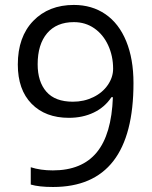

<svg xmlns="http://www.w3.org/2000/svg" viewBox="-20 -744 612 774"><path d="M518.1 -409.2Q518.1 9.8 193.8 9.8Q137.2 9.8 104 0V-69.8Q143.1 -57.1 192.9 -57.1Q310.1 -57.1 369.9 -129.6Q429.7 -202.1 435.1 -352.1H429.2Q402.3 -311.5 357.9 -290.3Q313.5 -269 257.8 -269Q163.1 -269 107.4 -325.7Q51.8 -382.3 51.8 -483.9Q51.8 -595.2 114 -659.7Q176.3 -724.1 277.8 -724.1Q350.6 -724.1 405 -686.8Q459.5 -649.4 488.8 -577.9Q518.1 -506.3 518.1 -409.2ZM277.8 -654.8Q208 -654.8 169.9 -609.9Q131.8 -564.9 131.8 -484.9Q131.8 -414.6 167 -374.3Q202.1 -334 273.9 -334Q318.4 -334 355.7 -352.1Q393.1 -370.1 414.6 -401.4Q436 -432.6 436 -466.8Q436 -518.1 416 -561.5Q396 -605 360.1 -629.9Q324.2 -654.8 277.8 -654.8Z"/></svg>

Font: f0_31487 
Style: Regular
Weight: 400
Foundry: Ascender Corporation
Version: Version 1.10